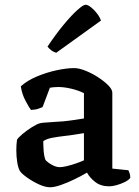

<svg xmlns="http://www.w3.org/2000/svg" viewBox="-20 -788 589 812"><path d="M192 4Q171 4 144 -8.5Q117 -21 94 -37.5Q71 -54 64 -65Q57 -77 53 -101Q49 -125 49 -153Q49 -178 52 -197Q57 -206 75.5 -221.5Q94 -237 115.5 -250.5Q137 -264 150 -267Q157 -269 176.5 -270Q196 -271 219 -273Q248 -274 279 -278.5Q310 -283 335 -287V-394Q311 -406 281 -413Q251 -420 227 -420Q207 -420 191 -417L160 -335Q155 -333 143 -328.5Q131 -324 111 -323Q102 -335 87.5 -362.5Q73 -390 68 -423Q96 -448 137 -465Q178 -482 220 -491Q262 -500 294 -500Q314 -500 341.5 -489Q369 -478 394.5 -461.5Q420 -445 437.5 -427.5Q455 -410 455 -396V-75L523 -68Q525 -64 528 -55.5Q531 -47 531 -36Q524 -26 507.5 -18Q491 -10 473 -5Q455 0 442 0Q406 0 382.5 -18.5Q359 -37 348 -58Q326 -45 296.5 -30.5Q267 -16 238.5 -6Q210 4 192 4ZM233 -81Q244 -81 263 -85.5Q282 -90 302 -97Q322 -104 335 -110V-225Q316 -222 294.5 -218.5Q273 -215 253 -213Q227 -210 202 -205.5Q177 -201 163 -191Q163 -174 164.5 -151.5Q166 -129 172 -112Q180 -102 198.5 -91.5Q217 -81 233 -81ZM218 -565Q206 -568 196 -576Q186 -584 181 -591Q215 -642 248 -682Q281 -722 306.5 -745Q332 -768 342 -768Q351 -768 364.5 -757.5Q378 -747 390 -731.5Q402 -716 407 -701Z"/></svg>

Font: Texturina SemiBold
Style: Regular
Weight: 600
Designer: Guillermo Torres Carreño
Foundry: Omnibus-Type
Version: Version 1.002; ttfautohint (v1.8.3)